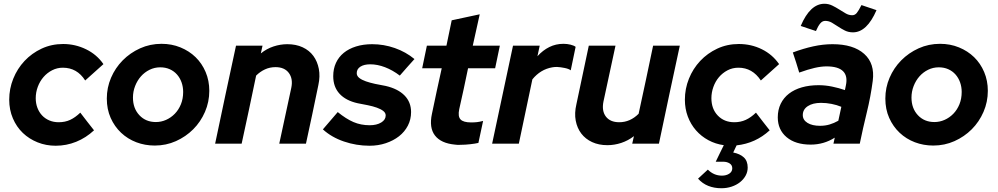

<svg xmlns="http://www.w3.org/2000/svg" viewBox="-20 -764 5305 1021"><path d="M292 -114Q326 -114 353 -126.5Q380 -139 407 -165Q425 -141 443.5 -117.5Q462 -94 480 -71Q437 -31 385 -10Q333 11 276 11Q225 11 180 -7Q135 -25 101.5 -57Q68 -89 48.5 -134.5Q29 -180 29 -234Q29 -292 50.5 -345.5Q72 -399 110.5 -440Q149 -481 201.5 -505.5Q254 -530 316 -530Q380 -530 437.5 -502Q495 -474 530 -423Q506 -401 481.5 -379.5Q457 -358 433 -336Q390 -404 314 -404Q284 -404 257.5 -390.5Q231 -377 211.5 -354.5Q192 -332 181 -302.5Q170 -273 170 -242Q170 -214 179 -190.5Q188 -167 204 -150Q220 -133 242.5 -123.5Q265 -114 292 -114Z M548 -240Q548 -298 570.5 -350.5Q593 -403 632.5 -443Q672 -483 725 -507Q778 -531 839 -531Q893 -531 939.5 -512Q986 -493 1020 -460Q1054 -427 1073.5 -381Q1093 -335 1093 -281Q1093 -222 1070 -169Q1047 -116 1007.5 -76.5Q968 -37 915.5 -13.5Q863 10 803 10Q751 10 705 -7.5Q659 -25 624 -58Q589 -91 568.5 -137Q548 -183 548 -240ZM809 -115Q837 -115 863 -126.5Q889 -138 909.5 -159Q930 -180 942 -209.5Q954 -239 954 -275Q954 -302 945.5 -326Q937 -350 921 -368Q905 -386 882.5 -396Q860 -406 832 -406Q802 -406 775.5 -393Q749 -380 729.5 -358Q710 -336 698.5 -306.5Q687 -277 687 -245Q687 -188 721 -151.5Q755 -115 809 -115Z M1124 0Q1151 -131 1179 -260.5Q1207 -390 1235 -521H1376Q1374 -510 1371.5 -500.5Q1369 -491 1367 -480Q1398 -505 1434.5 -517Q1471 -529 1508 -529Q1554 -529 1589.5 -512.5Q1625 -496 1646.5 -466.5Q1668 -437 1675.5 -397.5Q1683 -358 1673 -312Q1657 -234 1640.5 -156Q1624 -78 1607 0H1465Q1481 -75 1497 -148.5Q1513 -222 1529 -297Q1539 -345 1516 -376Q1493 -407 1445 -407Q1415 -407 1389 -395Q1363 -383 1342 -362Q1323 -271 1304 -181Q1285 -91 1265 0Z M1697 -76Q1717 -99 1736.5 -122Q1756 -145 1776 -168Q1820 -132 1859.5 -115Q1899 -98 1946 -98Q1983 -98 2007 -112.5Q2031 -127 2031 -150Q2031 -164 2018 -174Q2005 -184 1984 -191.5Q1963 -199 1936 -204.5Q1909 -210 1882 -215Q1819 -229 1785.5 -265.5Q1752 -302 1752 -359Q1752 -398 1766.5 -429.5Q1781 -461 1808 -483Q1835 -505 1873.5 -517Q1912 -529 1959 -529Q2021 -529 2079.5 -508.5Q2138 -488 2184 -450Q2164 -428 2145 -406.5Q2126 -385 2106 -362Q2068 -391 2027.5 -406.5Q1987 -422 1949 -422Q1916 -422 1896.5 -409.5Q1877 -397 1877 -375Q1877 -360 1890.5 -349.5Q1904 -339 1925.5 -331.5Q1947 -324 1974.5 -318Q2002 -312 2031 -307Q2096 -292 2131 -256.5Q2166 -221 2166 -168Q2166 -129 2149 -96Q2132 -63 2102 -39.5Q2072 -16 2031.5 -2.5Q1991 11 1945 11Q1875 11 1809 -11.5Q1743 -34 1697 -76Z M2277 -159Q2290 -220 2302.5 -280Q2315 -340 2329 -401H2225Q2231 -431 2237.5 -461Q2244 -491 2250 -521H2354Q2361 -555 2368 -588.5Q2375 -622 2382 -656Q2420 -664 2456.5 -672Q2493 -680 2531 -688Q2522 -646 2512.5 -604.5Q2503 -563 2494 -521H2638Q2632 -491 2625.5 -461Q2619 -431 2613 -401H2469Q2458 -346 2446 -291.5Q2434 -237 2422 -183Q2414 -145 2429 -129Q2444 -113 2485 -113Q2502 -113 2516 -114.5Q2530 -116 2549 -121Q2543 -92 2536.5 -62.5Q2530 -33 2524 -4Q2507 0 2480 3Q2453 6 2431 6Q2422 7 2414.5 6.5Q2407 6 2399 5Q2325 -2 2293 -43.5Q2261 -85 2277 -159Z M2597 0Q2625 -131 2652.5 -260.5Q2680 -390 2708 -521H2850Q2847 -507 2844 -493Q2841 -479 2838 -465Q2867 -497 2901.5 -514Q2936 -531 2976 -531Q2996 -531 3014 -526.5Q3032 -522 3041 -515Q3034 -483 3028 -452.5Q3022 -422 3015 -390Q3005 -398 2983 -402.5Q2961 -407 2942 -408Q2935 -408 2929 -407.5Q2923 -407 2917 -406Q2854 -395 2811 -342L2739 0Z M3253 -521Q3237 -446 3221 -372.5Q3205 -299 3189 -224Q3179 -174 3202 -144Q3225 -114 3273 -114Q3331 -114 3376 -159Q3396 -250 3415 -340Q3434 -430 3453 -521H3595Q3567 -390 3539 -260.5Q3511 -131 3484 0H3342Q3344 -10 3346.5 -20Q3349 -30 3351 -40Q3320 -16 3283.5 -4Q3247 8 3210 8Q3164 8 3128.5 -8.5Q3093 -25 3071 -54Q3049 -83 3041.5 -122.5Q3034 -162 3045 -209L3111 -521Z M3885 -114Q3918 -114 3945.5 -126.5Q3973 -139 4000 -165Q4018 -141 4036.5 -117.5Q4055 -94 4073 -71Q3998 -2 3897 9Q3892 19 3888 28Q3884 37 3879 47Q3915 54 3935.5 73Q3956 92 3956 127Q3956 150 3945 170Q3934 190 3915 205Q3896 220 3870.5 228.5Q3845 237 3816 237Q3778 237 3746.5 224.5Q3715 212 3692 186Q3705 174 3718 162Q3731 150 3744 138Q3776 170 3819 170Q3842 170 3858 159.5Q3874 149 3874 131Q3874 114 3860 105Q3846 96 3826 96H3786Q3797 73 3807.5 51.5Q3818 30 3829 8Q3785 2 3747 -18.5Q3709 -39 3681 -71Q3653 -103 3637.5 -144.5Q3622 -186 3622 -234Q3622 -292 3643.5 -345.5Q3665 -399 3703.5 -440Q3742 -481 3794.5 -505.5Q3847 -530 3909 -530Q3975 -530 4031.5 -502Q4088 -474 4123 -423Q4099 -401 4074.5 -379.5Q4050 -358 4026 -336Q3981 -404 3907 -404Q3875 -404 3848.5 -390Q3822 -376 3803 -353.5Q3784 -331 3773.5 -301.5Q3763 -272 3763 -242Q3763 -185 3797 -149.5Q3831 -114 3885 -114Z M4116 0ZM4291 5Q4210 5 4163 -34.5Q4116 -74 4116 -140Q4116 -180 4131.5 -212Q4147 -244 4175.5 -266Q4204 -288 4244 -299.5Q4284 -311 4333 -311Q4369 -311 4405 -303.5Q4441 -296 4473 -285Q4475 -291 4475.5 -297Q4476 -303 4478 -309Q4489 -360 4463 -385.5Q4437 -411 4375 -411Q4347 -411 4312 -403Q4277 -395 4230 -378Q4222 -405 4213.5 -432Q4205 -459 4196 -485Q4252 -506 4304.5 -517.5Q4357 -529 4407 -529Q4518 -529 4575.5 -477.5Q4633 -426 4621 -334Q4610 -250 4589.5 -166.5Q4569 -83 4552 0H4412Q4414 -8 4415.5 -16Q4417 -24 4419 -32Q4361 5 4291 5ZM4249 -152Q4249 -126 4274 -110.5Q4299 -95 4341 -95Q4368 -95 4391.5 -102Q4415 -109 4438 -122L4454 -196Q4430 -206 4402 -211.5Q4374 -217 4346 -217Q4302 -217 4275.5 -199.5Q4249 -182 4249 -152ZM4319 -599Q4298 -606 4278 -612.5Q4258 -619 4238 -626Q4288 -744 4364 -744Q4386 -744 4405.5 -734.5Q4425 -725 4443 -713.5Q4461 -702 4477.5 -692.5Q4494 -683 4512 -683Q4526 -683 4536 -695Q4546 -707 4561 -737Q4581 -730 4601 -723.5Q4621 -717 4641 -710Q4590 -592 4516 -592Q4492 -592 4473 -601.5Q4454 -611 4437 -622.5Q4420 -634 4403.5 -643.5Q4387 -653 4368 -653Q4353 -653 4341.5 -639Q4330 -625 4319 -599Z M4688 -240Q4688 -298 4710.5 -350.5Q4733 -403 4772.5 -443Q4812 -483 4865 -507Q4918 -531 4979 -531Q5033 -531 5079.5 -512Q5126 -493 5160 -460Q5194 -427 5213.5 -381Q5233 -335 5233 -281Q5233 -222 5210 -169Q5187 -116 5147.5 -76.5Q5108 -37 5055.5 -13.5Q5003 10 4943 10Q4891 10 4845 -7.5Q4799 -25 4764 -58Q4729 -91 4708.5 -137Q4688 -183 4688 -240ZM4949 -115Q4977 -115 5003 -126.5Q5029 -138 5049.5 -159Q5070 -180 5082 -209.5Q5094 -239 5094 -275Q5094 -302 5085.5 -326Q5077 -350 5061 -368Q5045 -386 5022.5 -396Q5000 -406 4972 -406Q4942 -406 4915.5 -393Q4889 -380 4869.5 -358Q4850 -336 4838.5 -306.5Q4827 -277 4827 -245Q4827 -188 4861 -151.5Q4895 -115 4949 -115Z"/></svg>

Font: Rosa Sans
Style: Bold Italic
Weight: 700
Italic angle: -12°
Designer: Pentagram / MCKL
Foundry: Pentagram / MCKL
Version: Version 1.005;September 16, 2019;FontCreator 11.5.0.2425 64-